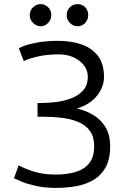

<svg xmlns="http://www.w3.org/2000/svg" viewBox="-20 -904 600 936"><path d="M254 12Q199 12 156 2.5Q113 -7 85.5 -18.5Q58 -30 48 -35L71 -98Q93 -85 140.5 -69Q188 -53 252 -53Q306 -53 348 -65.5Q390 -78 414.5 -108Q439 -138 439 -191Q439 -237 418.5 -265.5Q398 -294 362.5 -309Q327 -324 282.5 -329.5Q238 -335 191 -335H163V-402H184Q217 -402 256 -407Q295 -412 329.5 -425.5Q364 -439 386 -464Q408 -489 408 -529Q408 -576 367 -607.5Q326 -639 265 -639Q210 -639 164 -628.5Q118 -618 96 -606L72 -668Q92 -682 145.5 -693.5Q199 -705 263 -705Q324 -705 374.5 -688.5Q425 -672 456 -633.5Q487 -595 487 -528Q487 -481 453.5 -438Q420 -395 355 -375Q396 -366 433 -344.5Q470 -323 493.5 -285.5Q517 -248 517 -190Q517 -129 496 -90Q475 -51 438.5 -28.5Q402 -6 354.5 3Q307 12 254 12ZM358 -776Q337 -776 321 -792Q305 -808 305 -830Q305 -854 321 -869Q337 -884 358 -884Q380 -884 395 -869Q410 -854 410 -830Q410 -808 395 -792Q380 -776 358 -776ZM178 -776Q158 -776 141.5 -792Q125 -808 125 -830Q125 -854 141.5 -869Q158 -884 178 -884Q199 -884 214.5 -869Q230 -854 230 -830Q230 -808 214.5 -792Q199 -776 178 -776Z"/></svg>

Font: Ubuntu Sans Mono
Style: Regular
Weight: 400
Monospace: yes
Designer: Dalton Maag Ltd
Foundry: Dalton Maag Ltd
Version: Version 1.006